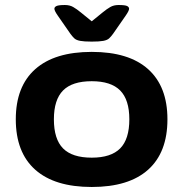

<svg xmlns="http://www.w3.org/2000/svg" viewBox="-20 -738 731 766"><path d="M346 8Q198 8 120.5 -61Q43 -130 43 -262Q43 -393 120.5 -462Q198 -531 346 -531Q494 -531 571 -462Q648 -393 648 -262Q648 -130 571 -61Q494 8 346 8ZM346 -109Q423 -109 459.5 -146Q496 -183 496 -262Q496 -340 459.5 -377Q423 -414 346 -414Q268 -414 231.5 -377Q195 -340 195 -262Q195 -183 231.5 -146Q268 -109 346 -109ZM453 -718Q479 -718 487 -714Q495 -710 495 -703Q495 -695 481 -675L431 -603Q423 -592 415.5 -585Q408 -578 392.5 -575Q377 -572 346 -572Q315 -572 299.5 -575Q284 -578 276.5 -585Q269 -592 261 -603L211 -675Q197 -695 197 -703Q197 -710 205.5 -714Q214 -718 239 -718Q258 -718 272 -710Q286 -702 303 -688L346 -653L389 -688Q406 -702 420 -710Q434 -718 453 -718Z"/></svg>

Font: Asap Expanded
Style: Bold
Weight: 700
Width: 7
Designer: Pablo Cosgaya
Foundry: Omnibus-Type
Version: Version 3.001; ttfautohint (v1.8.4.7-5d5b)